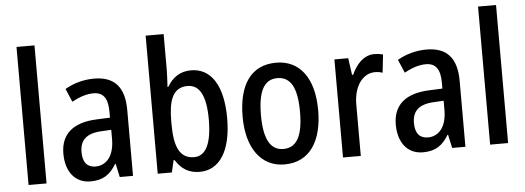

<svg xmlns="http://www.w3.org/2000/svg" viewBox="-50 -901 2878 1053"><g transform="rotate(-5 1389.0 -375.0)"><path d="M168 0V-760H69V0Z M477 -550C419 -550 363 -534 317 -507L348 -434C390 -457 429 -470 467 -470C521 -470 546 -436 546 -361V-329L474 -326C343 -321 274 -263 274 -154C274 -60 321 10 410 10C478 10 518 -17 552 -74H555L571 0H644V-363C644 -486 592 -550 477 -550ZM493 -259 547 -262V-210C547 -120 505 -69 444 -69C401 -69 374 -95 374 -154C374 -219 409 -255 493 -259Z M879 -559V-760H780V0H858L873 -66H879C910 -16 951 10 1011 10C1120 10 1186 -90 1186 -270C1186 -452 1120 -549 1011 -549C951 -549 909 -520 879 -469H875C876 -498 879 -531 879 -559ZM985 -465C1052 -465 1085 -400 1085 -272C1085 -138 1051 -73 987 -73C910 -73 879 -136 879 -263V-280C879 -393 902 -465 985 -465Z M1687 -270C1687 -452 1606 -550 1480 -550C1341 -550 1271 -446 1271 -270C1271 -102 1346 10 1478 10C1618 10 1687 -103 1687 -270ZM1372 -270C1372 -399 1404 -465 1479 -465C1554 -465 1587 -399 1587 -270C1587 -141 1554 -75 1479 -75C1405 -75 1372 -143 1372 -270Z M2020 -550C1963 -550 1921 -505 1895 -447H1889L1876 -540H1800V0H1898V-281C1897 -382 1947 -451 2015 -451C2028 -451 2045 -449 2057 -444L2068 -544C2052 -548 2035 -550 2020 -550Z M2307 -550C2249 -550 2193 -534 2147 -507L2178 -434C2220 -457 2259 -470 2297 -470C2351 -470 2376 -436 2376 -361V-329L2304 -326C2173 -321 2104 -263 2104 -154C2104 -60 2151 10 2240 10C2308 10 2348 -17 2382 -74H2385L2401 0H2474V-363C2474 -486 2422 -550 2307 -550ZM2323 -259 2377 -262V-210C2377 -120 2335 -69 2274 -69C2231 -69 2204 -95 2204 -154C2204 -219 2239 -255 2323 -259Z M2709 0V-760H2610V0Z"/></g></svg>

Font: Noto Sans Kannada Condensed Medium
Style: Regular
Weight: 500
Width: 3
Designer: Jelle Bosma - Monotype Design Team
Foundry: Monotype Imaging Inc.
Version: Version 2.005